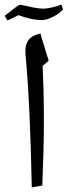

<svg xmlns="http://www.w3.org/2000/svg" viewBox="-34 -817 295 837"><path d="M157.2 -333C157.2 -389.2 155.3 -452.6 151.9 -524.4L151.4 -529.3L178.2 -552.2C157.2 -620.1 146.5 -655.8 145.5 -659.2C144.5 -662.6 143.6 -666.5 142.6 -670.9C97.2 -661.6 76.7 -637.2 76.7 -594.7L77.1 -582C91.3 -427.7 100.1 -233.9 104.5 0L150.4 -8.3C154.8 -118.7 157.2 -206.1 157.2 -270.5ZM149.4 -729.5C161.6 -729.5 176.8 -733.9 194.8 -742.7C212.9 -751 228 -762.2 241.2 -775.9L233.4 -797.4C224.1 -793 211.4 -788.6 195.3 -785.2C178.7 -781.2 164.6 -779.3 153.3 -779.3C136.2 -779.3 108.4 -784.2 69.8 -793.5L52.2 -795.9C47.9 -795.9 25.9 -779.8 -13.7 -748L-1.5 -727.5L46.4 -751C84.5 -736.8 118.7 -729.5 149.4 -729.5Z"/></svg>

Font: Noto Naskh Arabic
Style: Regular
Weight: 400
Designer: Monotype Design Team
Foundry: Monotype Imaging Inc.
Version: Version 1.07